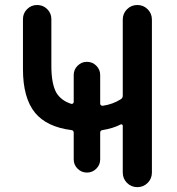

<svg xmlns="http://www.w3.org/2000/svg" viewBox="-20 -774 710 772"><path d="M382.8 -357.4Q382.8 -353.5 385.7 -351.1Q388.7 -348.6 392.6 -348.6Q433.6 -354.5 465.8 -375Q473.6 -379.9 473.6 -389.6V-695.3Q473.6 -719.7 490.7 -736.8Q507.8 -753.9 532.2 -753.9Q556.6 -753.9 573.7 -736.8Q590.8 -719.7 590.8 -695.3V-80.1Q590.8 -55.7 573.7 -38.6Q556.6 -21.5 532.2 -21.5Q507.8 -21.5 490.7 -38.6Q473.6 -55.7 473.6 -80.1V-268.6Q473.6 -271.5 470.7 -273.4Q467.8 -275.4 464.8 -273.4Q434.6 -257.8 392.6 -251Q382.8 -250 382.8 -240.2V-132.8Q382.8 -111.3 367.2 -95.7Q351.6 -80.1 329.6 -80.1Q307.6 -80.1 292 -95.7Q276.4 -111.3 276.4 -132.8V-240.2Q276.4 -250 266.6 -251Q168 -263.7 121.1 -320.3Q72.3 -379.9 72.3 -496.1V-697.3Q72.3 -720.7 88.9 -737.3Q105.5 -753.9 129.4 -753.9Q153.3 -753.9 169.9 -737.3Q186.5 -720.7 186.5 -697.3V-509.8Q186.5 -436.5 207 -400.4Q226.6 -369.1 266.6 -356.4Q270.5 -355.5 273.4 -357.9Q276.4 -360.4 276.4 -364.3V-472.7Q276.4 -494.1 292 -509.8Q307.6 -525.4 329.6 -525.4Q351.6 -525.4 367.2 -509.8Q382.8 -494.1 382.8 -472.7Z"/></svg>

Font: Gen Jyuu GothicX Medium
Style: Regular
Weight: 500
Designer: Ryoko NISHIZUKA (kana &amp; ideographs); Paul D. Hunt (Latin, Greek &amp; Cyrillic); Wenlong ZHANG (bopomofo); Sandoll C
Version: Version 1.058.20140828